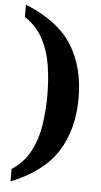

<svg xmlns="http://www.w3.org/2000/svg" viewBox="-61 -809 521 986"><g transform="rotate(5 200.0 -316.5)"><path d="M32 75Q94 34 126.5 -27.5Q159 -89 170.5 -164Q182 -239 182 -318Q182 -397 170.5 -471Q159 -545 126.5 -606.5Q94 -668 32 -709V-772Q199 -705 271 -592Q343 -479 343 -318Q343 -156 271 -42Q199 72 32 139Z"/></g></svg>

Font: Noto Serif Toto
Style: Bold
Weight: 700
Designer: Monotype Design Team
Foundry: Monotype Imaging Inc.
Version: Version 2.001; ttfautohint (v1.8.4.7-5d5b)